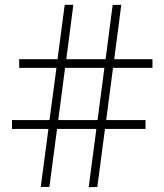

<svg xmlns="http://www.w3.org/2000/svg" viewBox="-20 -775 686 801"><path d="M30 -274V-237H182L150 5H186L218 -237H382L350 6L386 5L418 -237H587V-274H423L451.5 -492H616V-528H456.5L486 -755L450 -754L420.5 -528H256.5L286 -755H250L220 -528H60V-492H215.5L186.5 -274ZM223 -274 251.5 -492H415.5L387 -274Z"/></svg>

Font: Bodoni* 06
Style: Bold
Weight: 700
Version: Version 2.2